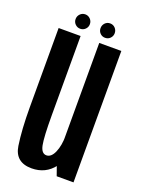

<svg xmlns="http://www.w3.org/2000/svg" viewBox="-135 -753 602 821"><g transform="rotate(20 166.0 -343.0)"><path d="M228.5 0H305V-598H204.5V-68ZM119.5 -598.5H19.5V-239Q19.5 -136.5 30.2 -65.8Q41 5 115.5 5Q179 5 216.8 -44.5Q254.5 -94 254.5 -162L205 -177Q205 -131 191.5 -100Q178 -69 156 -69Q133.5 -69 126.5 -104Q119.5 -139 119.5 -239.5ZM107 -627Q120.5 -627 130 -636.5Q139.5 -646 139.5 -659.5Q139.5 -673 130 -682.8Q120.5 -692.5 107 -692.5Q93.5 -692.5 84 -682.8Q74.5 -673 74.5 -659.5Q74.5 -646 84 -636.5Q93.5 -627 107 -627ZM220 -627Q234 -627 243.2 -636.5Q252.5 -646 252.5 -659.5Q252.5 -673 243.2 -682.8Q234 -692.5 220 -692.5Q206.5 -692.5 197.2 -682.8Q188 -673 188 -659.5Q188 -646 197.2 -636.5Q206.5 -627 220 -627Z"/></g></svg>

Font: Anybody ExtraCondensed Medium
Style: Regular
Weight: 500
Width: 2
Version: Version 1.113;gftools[0.9.25]